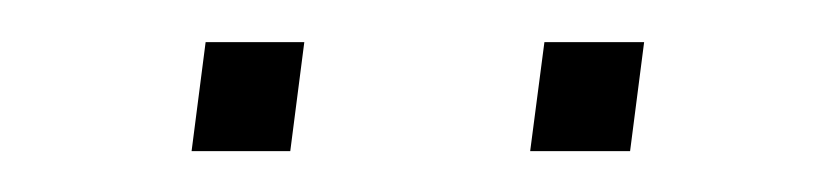

<svg xmlns="http://www.w3.org/2000/svg" viewBox="-20 -664 403 93"><path d="M236.8 -590.8 243.7 -643.6H292L285.2 -590.8ZM72.8 -590.8 79.6 -643.6H127.4L120.6 -590.8Z"/></svg>

Font: Muli
Style: ExtraLightItalic
Weight: 200
Italic angle: -7°
Designer: Vernon Adams
Foundry: newtypography
Version: Version 2.0; ttfautohint (v1.00rc1.2-2d82) -l 8 -r 50 -G 200